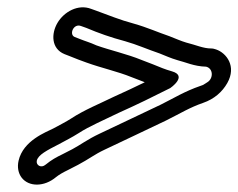

<svg xmlns="http://www.w3.org/2000/svg" viewBox="-20 -467 654 527"><path d="M202.9 -395.4 216.7 -390.5C251 -376 283.9 -364.3 323.5 -353.8C355.6 -344.8 385.7 -331.2 418.1 -320.3C436 -313.3 446.9 -307.8 467.6 -301.7C488 -296.8 512.9 -284.7 545.6 -284C565.6 -279.4 566.3 -251.4 548.9 -241.1C535.2 -232.8 540.7 -234.9 530.6 -231.4C486.3 -216.1 458.1 -198.1 421.5 -179.9C366.8 -153.6 310 -127.2 253.4 -100.1C220.1 -84.5 199.9 -68.8 178.5 -57.5L151.8 -43.8C134.1 -35.2 121.7 -28.5 105.5 -15.3C92.4 -3.9 78.3 -14.2 81 -26C84.7 -42 108.4 -54.1 142.6 -71.7C160.4 -81.6 175.5 -88.6 196.8 -102.1C223.5 -119.7 268.1 -138.8 304.9 -156.9C356.8 -180.2 398.7 -200.7 447.4 -225.3C447.4 -225.3 496.1 -258.6 452 -271.2C433.2 -276.5 419 -282.5 399.6 -290.5L368.4 -302.5C329.5 -318.5 280.5 -329.6 244.8 -342.4C226.1 -351 214.7 -353.6 197.8 -360.5L185 -365.5C168.7 -372.1 181.8 -404.1 202.9 -395.4ZM230.6 -442.5C194.1 -456.8 155.3 -434.2 137.7 -404.1C120.4 -374.6 120.3 -333.6 156.9 -318.5L169.8 -313.5C189.5 -305.4 200.9 -301.2 217.3 -295.3C258.5 -280.4 304.7 -270.2 340.4 -255.5L371.7 -243.5C373.3 -242.8 374.5 -242.3 377.3 -241.2C350.6 -228.2 323 -215.1 291.8 -201.1C255.6 -183.3 210.4 -164.9 175.6 -141.9C159.5 -131.6 146.2 -125.3 126.4 -114.4C106.3 -104.1 43.8 -81.5 31 -26C27 -8.5 30 8.3 39.5 20.7C59.3 46.3 101.4 46.3 133.7 19.2C141.9 12.7 151.4 7 166.3 -0.2L194.1 -14.5C223.5 -30 239.6 -43.3 266.6 -55.9C323.7 -83.2 379.3 -109 435.5 -136.1C477 -156.7 500.1 -171.7 537.4 -184.6C568.1 -195.2 590.1 -214.7 603.9 -239.1C630 -285.3 601.3 -321.6 573.3 -331.2C569 -332.7 564.7 -334 559.1 -334C538 -334 518.1 -343.5 491 -350.2C475.8 -354.7 464.3 -360.2 444.8 -367.7C413.2 -378.4 384.1 -391.8 347.1 -402.2C308.4 -412.5 277.9 -425.5 244 -437.7Z"/></svg>

Font: HoneyBee
Style: StrIt
Weight: 700
Foundry: Cannot Into Space Fonts
Version: Version 0.89